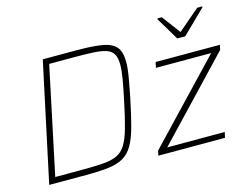

<svg xmlns="http://www.w3.org/2000/svg" viewBox="-100 -909 1390 1074"><g transform="rotate(-15 594.5 -371.5)"><path d="M61 0 208 -688H404Q497 -688 552 -678.5Q607 -669 631 -640.5Q655 -612 655 -554Q655 -517 646 -465Q637 -413 623 -344Q604 -252 587 -190.5Q570 -129 548 -91Q526 -53 492 -33Q458 -13 406 -6.5Q354 0 276 0ZM105 -34H254Q330 -34 380 -37.5Q430 -41 462 -55.5Q494 -70 514.5 -103Q535 -136 551.5 -194.5Q568 -253 587 -344Q602 -414 610.5 -464Q619 -514 619 -548Q619 -587 606.5 -608.5Q594 -630 566.5 -639.5Q539 -649 494.5 -651.5Q450 -654 385 -654H236ZM693 0 699 -28 1127 -478H807L814 -510H1186L1180 -482L753 -32H1086L1079 0ZM965 -606 886 -738 887 -743H912L992 -636L1117 -743H1147L1146 -738L1011 -606Z"/></g></svg>

Font: Saira Thin Thin
Style: Italic
Weight: 250
Italic angle: -12°
Version: Version 1.101